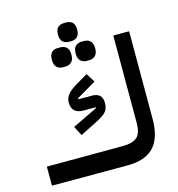

<svg xmlns="http://www.w3.org/2000/svg" viewBox="-126 -991 1021 1100"><g transform="rotate(-15 385.0 -441.0)"><path d="M46 -113 494 -114Q557 -114 582.5 -138Q608 -162 608 -221V-740H702V-221Q702 -108 651 -54Q600 0 494 0H46ZM256 -292 405 -364 403 -369H333Q262 -369 262 -435Q262 -462 280 -483.5Q298 -505 340 -529L403 -566L436 -513L320 -445L321 -439H399Q462 -439 462 -381Q462 -347 446 -328Q430 -309 390 -289L285 -236ZM424 -639Q401 -639 387 -653Q373 -667 373 -696Q373 -726 387 -739.5Q401 -753 424 -753H438Q461 -753 475 -739.5Q489 -726 489 -696Q489 -667 475 -653Q461 -639 438 -639ZM282 -639Q259 -639 245.5 -653Q232 -667 232 -696Q232 -726 245.5 -739.5Q259 -753 282 -753H297Q320 -753 334 -739.5Q348 -726 348 -696Q348 -667 334 -653Q320 -639 297 -639ZM353 -771Q331 -771 317 -784.5Q303 -798 303 -827Q303 -856 317 -869Q331 -882 353 -882H368Q390 -882 403.5 -869Q417 -856 417 -827Q417 -798 403.5 -784.5Q390 -771 368 -771Z"/></g></svg>

Font: IBM Plex Sans Arabic Medium
Style: Regular
Weight: 500
Designer: Mike Abbink, Paul van der Laan, Pieter van Rosmalen, Wael Morcos, Khajak Apelian
Foundry: Bold Monday
Version: Version 1.1